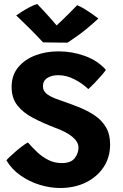

<svg xmlns="http://www.w3.org/2000/svg" viewBox="-20 -931 616 959"><path d="M280 8Q230 8 178.5 -7.8Q127 -23.5 83 -54.2Q39 -85 12 -130Q15 -135 28 -147.2Q41 -159.5 58 -174.2Q75 -189 91.8 -201.5Q108.5 -214 119.5 -219.5Q141 -194.5 166.2 -170.8Q191.5 -147 221.8 -131.8Q252 -116.5 288.5 -116.5Q334.5 -116.5 353.2 -141Q372 -165.5 372 -193.5Q372 -250.5 252.5 -294Q192.5 -317 143.8 -342.8Q95 -368.5 66.5 -405Q38 -441.5 38 -496.5Q38 -555 70.5 -594.5Q103 -634 156.2 -654.2Q209.5 -674.5 271.5 -674.5Q340.5 -674.5 404.2 -651.5Q468 -628.5 509 -582Q501.5 -571 485.5 -552.5Q469.5 -534 451.5 -515.5Q433.5 -497 421 -486Q391 -515 351.2 -535.2Q311.5 -555.5 270.5 -555.5Q238 -555.5 216.2 -541.5Q194.5 -527.5 194.5 -500.5Q194.5 -475.5 216.5 -459.8Q238.5 -444 274 -432.5Q325 -415 371.2 -396.8Q417.5 -378.5 453.2 -354.2Q489 -330 509.5 -295Q530 -260 530 -209.5Q530 -146 498 -97Q466 -48 409.5 -20Q353 8 280 8ZM365.5 -905Q382.5 -898.5 405.8 -884Q429 -869.5 447.8 -855.8Q466.5 -842 471.5 -838.5Q412.5 -784.5 372.8 -756.2Q333 -728 317 -718Q306 -718 283 -718.2Q260 -718.5 235.2 -718.8Q210.5 -719 195 -719.5Q163 -754 130.2 -786.8Q97.5 -819.5 61 -854Q71.5 -861.5 89.8 -873Q108 -884.5 128.2 -895.2Q148.5 -906 166 -911Q196 -880 223.8 -848.8Q251.5 -817.5 263 -804Q272.5 -812.5 290.2 -829.8Q308 -847 328.2 -867Q348.5 -887 365.5 -905Z"/></svg>

Font: Grandstander
Style: Bold
Weight: 700
Designer: Tyler Finck
Foundry: Etcetera Type Co
Version: Version 1.200; ttfautohint (v1.8.3)